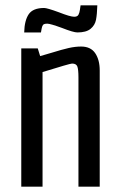

<svg xmlns="http://www.w3.org/2000/svg" viewBox="-20 -702 446 722"><path d="M146 -672Q157 -672 201 -656Q244 -639 259 -639Q271 -639 275 -646.5Q279 -654 280.5 -665Q282 -676 283 -682H346Q345 -648 341 -627.5Q337 -607 320.5 -593.5Q304 -580 271 -580Q256 -580 213 -597Q169 -613 158 -613Q145 -613 141.5 -608Q138 -603 136.5 -594Q135 -585 134 -580H71Q72 -625 88 -648.5Q104 -672 146 -672ZM60 -520H122L131 -491L172 -503Q214 -516 238.5 -521.5Q263 -527 285 -527Q321 -527 338 -502Q355 -477 355 -437V0H275V-411Q275 -440 271 -451.5Q267 -463 251 -463Q243 -463 140 -431V0H60Z"/></svg>

Font: Homenaje
Style: Regular
Weight: 400
Designer: Constanza Artigas Preller, Agustina Mingote
Foundry: Constanza Artigas Preller, Agustina Mingote
Version: Version 1.100